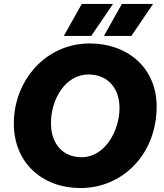

<svg xmlns="http://www.w3.org/2000/svg" viewBox="-20 -936 831 972"><path d="M388 16C601 16 773 -156 773 -396C773 -593 626 -716 434 -716C211 -716 50 -528 50 -311C50 -110 196 16 388 16ZM393 -140C300 -140 238 -206 238 -313C238 -435 312 -559 428 -559C525 -559 585 -490 585 -389C585 -275 512 -140 393 -140ZM442 -754 552 -916H394L303 -754ZM645 -754 755 -916H597L506 -754Z"/></svg>

Font: Fixel Display ExtraBold
Style: Italic
Weight: 800
Italic angle: -10°
Designer: AlfaBravo + MacPaw
Foundry: Kyrylo Tkachov, Marchela Mozhyna, Serhii Makarenko, Maria Weinstein, Zakhar Kryvoshyya
Version: Version 1.210;Glyphs 3.2 (3217)